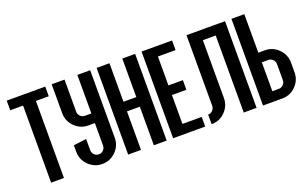

<svg xmlns="http://www.w3.org/2000/svg" viewBox="-76 -1016 2204 1372"><g transform="rotate(-20 1025.5 -329.5)"><path d="M317.4 -659.2V-585.9H219.7V0H122.1V-585.9H24.4V-659.2Z M659.2 -659.2V-146.5Q659.2 -85.9 616.2 -43Q573.2 0 512.7 0Q452.1 0 409.2 -43Q366.2 -85.9 366.2 -146.5V-195.3L463.9 -207.5V-122.1Q463.9 -102.1 478.3 -87.6Q492.7 -73.2 512.7 -73.2Q532.7 -73.2 547.1 -87.6Q561.5 -102.1 561.5 -122.1V-293H512.7Q452.1 -293 409.2 -335.9Q366.2 -378.9 366.2 -439.5V-659.2H463.9V-415Q463.9 -395 478.3 -380.6Q492.7 -366.2 512.7 -366.2H561.5V-659.2Z M805.7 -293V0H708V-659.2H805.7V-366.2H903.3V-659.2H1001V0H903.3V-293Z M1147.5 -73.2H1293.9V0H1049.8V-659.2H1281.7V-585.9H1147.5V-366.2H1257.3V-293H1147.5Z M1489.3 -146.5Q1489.3 -85.9 1446.3 -43Q1403.3 0 1342.8 0V-73.2Q1362.8 -73.2 1377.2 -87.6Q1391.6 -102.1 1391.6 -122.1V-659.2H1684.6V0H1586.9V-585.9H1489.3Z M1831.1 -366.2H1879.9Q1940.4 -366.2 1983.4 -323.2Q2026.4 -280.3 2026.4 -219.7V-146.5Q2026.4 -85.9 1983.4 -43Q1940.4 0 1879.9 0H1733.4V-659.2H1831.1ZM1831.1 -73.2H1879.9Q1899.9 -73.2 1914.3 -87.6Q1928.7 -102.1 1928.7 -122.1V-244.1Q1928.7 -264.2 1914.3 -278.6Q1899.9 -293 1879.9 -293H1831.1Z"/></g></svg>

Font: Alegre Sans
Style: Regular
Weight: 400
Width: 3
Designer: GrandChaos9000
Version: Version 1.2.6 - August 1, 2014